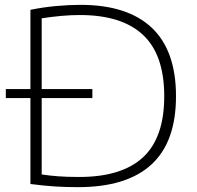

<svg xmlns="http://www.w3.org/2000/svg" viewBox="-20 -767 813 792"><path d="M302 5Q251.5 5 207.5 2.2Q163.5 -0.5 105.5 -8V-362.5H4V-399.5H105.5V-726.5Q156.5 -737 210.2 -742Q264 -747 312 -747Q505.5 -747 605.8 -652.8Q706 -558.5 706 -370Q706 -181 604.2 -88Q502.5 5 302 5ZM307 -37Q482 -37 569.8 -118Q657.5 -199 657.5 -370Q657.5 -541 570 -623Q482.5 -705 309.5 -705Q272 -705 233.2 -701.5Q194.5 -698 152 -691.5V-399.5H361V-362.5H152V-47.5Q183 -42.5 219.5 -39.8Q256 -37 307 -37Z"/></svg>

Font: Encode Sans Expanded Expanded ExtraLight
Style: Regular
Weight: 200
Width: 7
Designer: Multiple Designers
Foundry: Impallari Type
Version: Version 3.000; ttfautohint (v1.8.3) -l 8 -r 50 -G 200 -x 14 